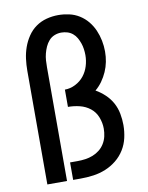

<svg xmlns="http://www.w3.org/2000/svg" viewBox="-84 -804 668 865"><g transform="rotate(-10 250.0 -371.5)"><path d="M62 0V-520Q62 -547 65.5 -574Q69 -601 78 -626.5Q87 -652 102.5 -675Q118 -698 140 -713.5Q162 -729 188.5 -736Q215 -743 242 -743Q267 -743 292 -737.5Q317 -732 338.5 -718.5Q360 -705 376 -685.5Q392 -666 402 -643Q412 -620 417 -595Q422 -570 422 -545Q422 -521 417.5 -498Q413 -475 403.5 -453.5Q394 -432 380.5 -413Q367 -394 349 -379Q372 -366 391.5 -347.5Q411 -329 423.5 -306Q436 -283 441 -256.5Q446 -230 446 -204Q446 -175 439.5 -146Q433 -117 417.5 -92Q402 -67 379 -48.5Q356 -30 329 -19Q302 -8 273 -4Q244 0 214 0H180V-80H214Q232 -80 250 -82.5Q268 -85 284.5 -91.5Q301 -98 315 -109Q329 -120 338.5 -135.5Q348 -151 352 -168.5Q356 -186 356 -204Q356 -230 346 -256Q336 -282 315 -298.5Q294 -315 267.5 -321.5Q241 -328 214 -328V-407Q239 -407 262.5 -419Q286 -431 301.5 -450.5Q317 -470 324.5 -494.5Q332 -519 332 -544Q332 -558 330 -572Q328 -586 323.5 -599Q319 -612 312 -624.5Q305 -637 294 -646Q283 -655 269.5 -659Q256 -663 242 -663Q226 -663 211 -657Q196 -651 185.5 -639Q175 -627 168.5 -612.5Q162 -598 158 -582.5Q154 -567 153 -551.5Q152 -536 152 -520V0Z"/></g></svg>

Font: Iosevka Term Curly Medium
Style: Regular
Weight: 500
Designer: Belleve Invis
Foundry: Belleve Invis
Version: Version 32.3.0